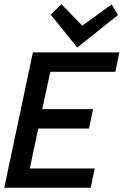

<svg xmlns="http://www.w3.org/2000/svg" viewBox="-44 -884 610 904"><path d="M382.8 0H-23.9L110.8 -637.2H518.1L499 -545.9H192.9L154.8 -370.1H394L375 -278.8H136.2L96.2 -90.8H401.9ZM319.8 -660.2 194.8 -814.9 245.1 -864.3 343.3 -763.2 481.9 -863.3 511.2 -813Z"/></svg>

Font: Anonymous Pro
Style: Bold Italic
Weight: 700
Italic angle: -12°
Monospace: yes
Designer: Mark Simonson
Version: Version 1.003